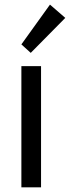

<svg xmlns="http://www.w3.org/2000/svg" viewBox="-20 -800 299 820"><path d="M71.3 -517.6H155.3V0H71.3ZM71.3 -610.4 193.4 -780.3 258.8 -723.6 111.3 -574.2Z"/></svg>

Font: Reddit Sans Fudge
Style: Regular
Weight: 400
Designer: Stephen Hutchings
Foundry: Reddit
Version: Version 1.011